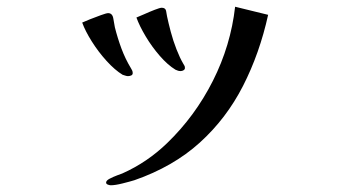

<svg xmlns="http://www.w3.org/2000/svg" viewBox="-20 -520 1040 570"><path d="M374 -303Q374 -298 369.5 -296Q365 -294 360 -294Q356 -294 352 -295.5Q348 -297 344 -298Q321 -312 296.5 -339Q272 -366 252.5 -397Q233 -428 224 -453Q230 -456 246.5 -462.5Q263 -469 279.5 -475Q296 -481 301 -481Q314 -481 316.5 -464.5Q319 -448 321 -439Q329 -407 340.5 -376Q352 -345 369 -317Q371 -314 372.5 -310.5Q374 -307 374 -303ZM776 -476Q751 -362 701.5 -265Q652 -168 573 -96.5Q494 -25 379 15Q366 19 344 24.5Q322 30 309 30Q305 30 300 28Q295 26 295 22Q295 16 305.5 10.5Q316 5 328 0.5Q340 -4 343 -5Q381 -22 414 -44.5Q447 -67 476 -95Q559 -175 612 -280Q665 -385 678 -500ZM529 -318Q529 -314 525 -311.5Q521 -309 516 -309Q509 -309 501 -313Q478 -327 454.5 -354Q431 -381 412.5 -412Q394 -443 385 -468Q393 -471 408.5 -478Q424 -485 439.5 -491Q455 -497 460 -497Q471 -497 473 -488Q475 -479 476 -471Q480 -452 487 -425.5Q494 -399 504 -373.5Q514 -348 524 -331Q526 -327 527.5 -325Q529 -323 529 -318Z"/></svg>

Font: Kaisei Opti Medium
Style: Regular
Weight: 500
Designer: Font-Kai, 金井和夫
Foundry: KAZUO KANAI
Version: Version 5.003